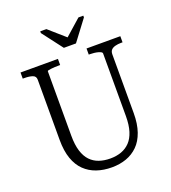

<svg xmlns="http://www.w3.org/2000/svg" viewBox="-160 -1019 1023 1148"><g transform="rotate(-20 351.5 -445.5)"><path d="M328 -760H405L503 -890V-901H472L359 -801H382L268 -901H229V-890ZM190 -251Q190 -193 202.5 -153Q215 -113 238 -89Q261 -65 293 -54Q325 -43 364 -43Q403 -43 434.5 -54.5Q466 -66 489 -90Q512 -114 524.5 -153.5Q537 -193 537 -251V-649Q537 -654 530 -658Q523 -662 512 -665Q501 -668 487.5 -669.5Q474 -671 462 -671H454V-710H669V-671H659Q639 -671 622 -666.5Q605 -662 596 -652Q587 -642 587 -624V-251Q587 -182 569.5 -132Q552 -82 520.5 -51Q489 -20 447 -5Q405 10 355 10Q302 10 258.5 -5Q215 -20 183 -51Q151 -82 133.5 -131.5Q116 -181 116 -251V-635Q116 -657 95.5 -664Q75 -671 44 -671H34V-710H272V-671H264Q252 -671 239 -670.5Q226 -670 214.5 -668.5Q203 -667 196.5 -665.5Q190 -664 190 -661Z"/></g></svg>

Font: Roboto Serif 28pt Condensed Light
Style: Regular
Weight: 300
Width: 3
Designer: Greg Gazdowicz
Foundry: Commercial Type
Version: Version 1.008